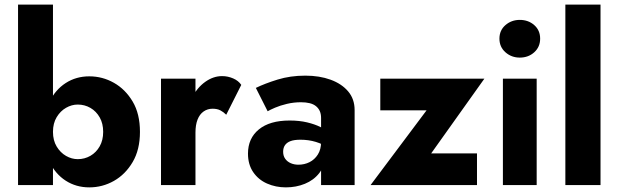

<svg xmlns="http://www.w3.org/2000/svg" viewBox="-20 -800 2675 830"><path d="M209 -780H58V0H209ZM585 -230Q585 -308 553.5 -361Q522 -414 472.5 -442Q423 -470 366 -470Q309 -470 264 -441Q219 -412 193 -358.5Q167 -305 167 -230Q167 -156 193 -102Q219 -48 264 -19Q309 10 366 10Q423 10 472.5 -18Q522 -46 553.5 -99.5Q585 -153 585 -230ZM426 -230Q426 -194 411 -167.5Q396 -141 371 -126.5Q346 -112 316 -112Q290 -112 265.5 -126Q241 -140 225 -166.5Q209 -193 209 -230Q209 -267 225 -293.5Q241 -320 265.5 -334Q290 -348 316 -348Q346 -348 371 -333.5Q396 -319 411 -292.5Q426 -266 426 -230Z M825 -460H676V0H825ZM958 -304 1023 -433Q1011 -451 988 -461Q965 -471 940 -471Q902 -471 867 -446Q832 -421 810.5 -378Q789 -335 789 -280L825 -227Q825 -260 834 -283Q843 -306 860 -318Q877 -330 899 -330Q919 -330 932.5 -323Q946 -316 958 -304Z M1204 -144Q1204 -161 1212 -172.5Q1220 -184 1236 -190Q1252 -196 1279 -196Q1314 -196 1345.5 -186.5Q1377 -177 1401 -159V-226Q1389 -239 1365 -251Q1341 -263 1307.5 -271Q1274 -279 1232 -279Q1146 -279 1099 -240.5Q1052 -202 1052 -136Q1052 -89 1074.5 -56Q1097 -23 1134.5 -6.5Q1172 10 1216 10Q1260 10 1298 -5.5Q1336 -21 1360 -51.5Q1384 -82 1384 -126L1368 -186Q1368 -154 1354 -132Q1340 -110 1318 -99Q1296 -88 1270 -88Q1252 -88 1237 -94.5Q1222 -101 1213 -113.5Q1204 -126 1204 -144ZM1137 -319Q1147 -325 1169 -334.5Q1191 -344 1220.5 -351Q1250 -358 1281 -358Q1302 -358 1318.5 -354Q1335 -350 1346 -341Q1357 -332 1362.5 -319.5Q1368 -307 1368 -290V0H1513V-324Q1513 -372 1485 -405Q1457 -438 1409 -455.5Q1361 -473 1300 -473Q1235 -473 1180 -456Q1125 -439 1086 -420Z M1824 -323 1582 0H2042V-137H1844L2074 -460H1624V-323Z M2139 -633Q2139 -597 2165 -574Q2191 -551 2227 -551Q2264 -551 2289.5 -574Q2315 -597 2315 -633Q2315 -669 2289.5 -691.5Q2264 -714 2227 -714Q2191 -714 2165 -691.5Q2139 -669 2139 -633ZM2154 -460V0H2300V-460Z M2424 -780V0H2576V-780Z"/></svg>

Font: Jost
Style: Bold
Weight: 700
Version: Version 3.710